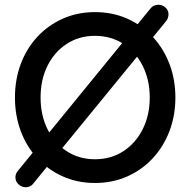

<svg xmlns="http://www.w3.org/2000/svg" viewBox="-20 -761 775 809"><path d="M88 28Q72 28 58.5 16Q45 4 45 -14Q45 -29 56 -42L613 -724Q621 -734 630 -737.5Q639 -741 648 -741Q664 -741 677 -729.5Q690 -718 690 -701Q690 -685 680 -672L123 9Q117 18 108 23Q99 28 88 28ZM719 -350Q719 -274 694 -208.5Q669 -143 623.5 -94Q578 -45 516 -17.5Q454 10 380 10Q307 10 245 -17.5Q183 -45 137.5 -94Q92 -143 67.5 -208.5Q43 -274 43 -350Q43 -426 67.5 -491.5Q92 -557 137.5 -606Q183 -655 245 -682.5Q307 -710 380 -710Q454 -710 516 -682.5Q578 -655 623.5 -606Q669 -557 694 -491.5Q719 -426 719 -350ZM611 -350Q611 -424 581.5 -483Q552 -542 500 -576Q448 -610 380 -610Q313 -610 261 -576Q209 -542 180 -483.5Q151 -425 151 -350Q151 -276 180 -217Q209 -158 261 -124Q313 -90 380 -90Q448 -90 500 -124Q552 -158 581.5 -217Q611 -276 611 -350Z"/></svg>

Font: Quicksand SemiBold
Style: Regular
Weight: 600
Designer: Andrew Paglinawan
Foundry: Andrew Paglinawan
Version: Version 3.004